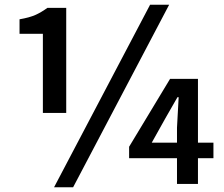

<svg xmlns="http://www.w3.org/2000/svg" viewBox="-20 -772 939 806"><path d="M160 -298V-630H62V-691Q103 -698 128 -709Q153 -720 179 -739H258V-298ZM207 14 610 -752H690L287 14ZM723 0V-236L730 -364H725L674 -275L617 -173H876V-108H522V-156L694 -441H811V0Z"/></svg>

Font: Noto Sans JP Thin SemiBold
Style: Regular
Weight: 600
Version: Version 2.004-H2;hotconv 1.0.118;makeotfexe 2.5.65603